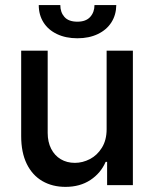

<svg xmlns="http://www.w3.org/2000/svg" viewBox="-20 -730 607 757"><path d="M400.4 -530.3H503.9V0H402.3V-91.8H396.5Q377.4 -47.4 336.4 -20.3Q295.4 6.8 238.3 6.8Q186.5 6.8 147 -16.1Q107.4 -39.1 85.4 -84Q63.5 -128.9 63.5 -193.4V-530.3H168V-206.1Q168 -170.4 181.6 -143.6Q195.3 -116.7 219.5 -102.3Q243.7 -87.9 275.4 -87.9Q305.7 -87.9 334.5 -102.8Q363.3 -117.7 381.8 -147.7Q400.4 -177.7 400.4 -220.7ZM285.2 -579.1Q239.3 -579.1 204.6 -595.7Q169.9 -612.3 151.4 -641.8Q132.8 -671.4 132.8 -710H217.8Q217.8 -681.6 234.1 -663.1Q250.5 -644.5 285.2 -644.5Q318.8 -644.5 335.7 -663.3Q352.5 -682.1 352.5 -710H438.5Q438 -671.4 419.2 -641.8Q400.4 -612.3 365.7 -595.7Q331.1 -579.1 285.2 -579.1Z"/></svg>

Font: Pretendard JP Medium
Style: Regular
Weight: 500
Designer: Base glyphs from Inter by Rasmus Andersson; Hangeul glyphs from Noto Sans CJK(Source Han Sans) by Jang Soo-young and Kan
Foundry: Kil Hyung-jin
Version: Version 1.309